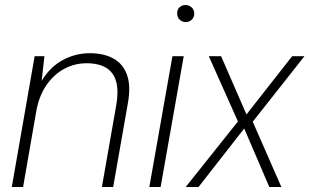

<svg xmlns="http://www.w3.org/2000/svg" viewBox="-20 -745 1233 765"><path d="M27 0 118 -521H157L146 -423Q180 -479 230.5 -506Q281 -533 338 -533Q394 -533 432.5 -511.5Q471 -490 486.5 -445.5Q502 -401 489 -331L431 0H386L443 -325Q458 -411 428 -452Q398 -493 325 -493Q277 -493 235.5 -470.5Q194 -448 164.5 -405Q135 -362 124 -299L72 0Z M575 0 667 -521H712L620 0ZM720 -657Q706 -657 696 -666.5Q686 -676 686 -691Q685 -706 695 -715.5Q705 -725 719 -725Q733 -725 743.5 -715.5Q754 -706 754 -691Q754 -676 744 -666.5Q734 -657 720 -657Z M720 0 928 -261 812 -521H861L962 -289L1144 -521H1193L987 -260L1101 0H1053L953 -233L771 0Z"/></svg>

Font: DM Sans 10pt ExtraLight
Style: Italic
Weight: 250
Italic angle: -10°
Version: Version 4.004;gftools[0.9.30]